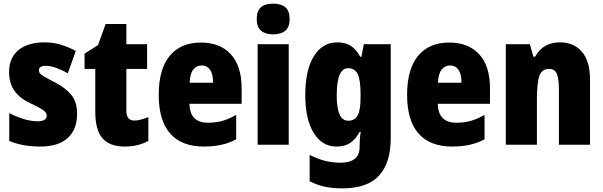

<svg xmlns="http://www.w3.org/2000/svg" viewBox="-20 -796 3318 1056"><path d="M404 -170Q404 -84 352.5 -37Q301 10 201 10Q155 10 113.5 3Q72 -4 31 -21V-174Q68 -154 109.5 -141.5Q151 -129 187 -129Q237 -129 237 -160Q237 -170 230.5 -178.5Q224 -187 204 -199Q184 -211 143 -230Q87 -257 58.5 -298Q30 -339 30 -400Q30 -478 81.5 -520.5Q133 -563 225 -563Q271 -563 312 -551Q353 -539 397 -516L353 -393Q323 -410 291 -422Q259 -434 232 -434Q194 -434 194 -409Q194 -399 200 -392Q206 -385 224.5 -374Q243 -363 282 -343Q339 -314 371.5 -275Q404 -236 404 -170Z M719 -133Q737 -133 756 -138.5Q775 -144 796 -152V-21Q768 -6 736.5 2Q705 10 665 10Q584 10 544 -35Q504 -80 504 -182V-417H445V-501L519 -548L561 -664H675V-553H789V-417H675V-187Q675 -133 719 -133Z M1085 -562Q1190 -562 1249.5 -497.5Q1309 -433 1309 -310V-225H1022Q1024 -121 1124 -121Q1167 -121 1202.5 -131Q1238 -141 1279 -164V-30Q1208 10 1101 10Q979 10 916 -61.5Q853 -133 853 -274Q853 -416 913.5 -489Q974 -562 1085 -562ZM1090 -436Q1062 -436 1043.5 -414Q1025 -392 1023 -341H1152Q1152 -389 1135.5 -412.5Q1119 -436 1090 -436Z M1482 -776Q1526 -776 1549.5 -756Q1573 -736 1573 -691Q1573 -647 1549 -627Q1525 -607 1482 -607Q1440 -607 1416 -627Q1392 -647 1392 -691Q1392 -736 1415 -756Q1438 -776 1482 -776ZM1568 -553V0H1397V-553Z M1835 -563Q1879 -563 1908.5 -544.5Q1938 -526 1961 -484H1968L1981 -553H2129V-34Q2129 99 2065 169.5Q2001 240 1862 240Q1808 240 1765 230.5Q1722 221 1683 201V56Q1729 79 1769.5 89Q1810 99 1855 99Q1903 99 1930.5 78Q1958 57 1958 10V3Q1958 -12 1959.5 -33Q1961 -54 1964 -71H1958Q1937 -31 1907 -10.5Q1877 10 1830 10Q1752 10 1705.5 -65Q1659 -140 1659 -273Q1659 -410 1706 -486.5Q1753 -563 1835 -563ZM1894 -421Q1832 -421 1832 -271Q1832 -132 1895 -132Q1932 -132 1947.5 -162Q1963 -192 1963 -256V-283Q1963 -355 1947.5 -388Q1932 -421 1894 -421Z M2451 -562Q2556 -562 2615.5 -497.5Q2675 -433 2675 -310V-225H2388Q2390 -121 2490 -121Q2533 -121 2568.5 -131Q2604 -141 2645 -164V-30Q2574 10 2467 10Q2345 10 2282 -61.5Q2219 -133 2219 -274Q2219 -416 2279.5 -489Q2340 -562 2451 -562ZM2456 -436Q2428 -436 2409.5 -414Q2391 -392 2389 -341H2518Q2518 -389 2501.5 -412.5Q2485 -436 2456 -436Z M3060 -563Q3136 -563 3180.5 -511.5Q3225 -460 3225 -360V0H3054V-306Q3054 -361 3043 -389Q3032 -417 3000 -417Q2960 -417 2946.5 -378.5Q2933 -340 2933 -250V0H2762V-553H2894L2914 -484H2923Q2966 -563 3060 -563Z"/></svg>

Font: Noto Sans Kannada Condensed Black
Style: Regular
Weight: 900
Width: 3
Designer: Jelle Bosma - Monotype Design Team
Foundry: Monotype Imaging Inc.
Version: Version 2.005; ttfautohint (v1.8.4.7-5d5b)